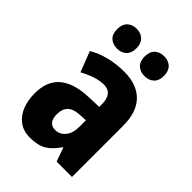

<svg xmlns="http://www.w3.org/2000/svg" viewBox="-224 -856 965 965"><g transform="rotate(45 259.0 -373.5)"><path d="M274 -560Q363 -560 412 -510.5Q461 -461 461 -363V0H352L326 -73H322Q294 -30 260.5 -10Q227 10 172 10Q125 10 93.5 -13.5Q62 -37 46.5 -76.5Q31 -116 31 -165Q31 -252 82.5 -295.5Q134 -339 232 -343L309 -346V-364Q309 -442 246 -442Q193 -442 119 -402L77 -511Q117 -535 167 -547.5Q217 -560 274 -560ZM270 -249Q225 -247 204.5 -227Q184 -207 184 -171Q184 -107 234 -107Q266 -107 287.5 -133Q309 -159 309 -203V-251ZM96 -686Q96 -721 115 -739Q134 -757 164 -757Q195 -757 214 -738.5Q233 -720 233 -686Q233 -652 214 -634Q195 -616 164 -616Q134 -616 115 -633.5Q96 -651 96 -686ZM291 -686Q291 -721 310 -739Q329 -757 360 -757Q391 -757 410 -738.5Q429 -720 429 -686Q429 -652 410 -634Q391 -616 360 -616Q329 -616 310 -634Q291 -652 291 -686Z"/></g></svg>

Font: Noto Sans Condensed ExtraBold
Style: Regular
Weight: 800
Width: 3
Designer: Monotype Design Team
Foundry: Monotype Imaging Inc.
Version: Version 2.013; ttfautohint (v1.8.4.7-5d5b)